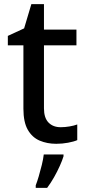

<svg xmlns="http://www.w3.org/2000/svg" viewBox="-20 -680 416 921"><path d="M271 -69.8Q292 -69.8 313.5 -73.5Q335 -77.1 350.6 -83V-7.8Q334 -0.5 306.4 4.6Q278.8 9.8 250 9.8Q206.1 9.8 170.4 -5.4Q134.8 -20.5 113.5 -57.1Q92.3 -93.8 92.3 -158.7V-462.4H17.6V-507.8L95.7 -543.9L130.4 -660.2H190.9V-538.1H346.7V-462.4H190.9V-160.2Q190.9 -114.7 212.6 -92.3Q234.4 -69.8 271 -69.8ZM284.7 61V69.8Q278.8 89.4 266.8 116Q254.9 142.6 239.3 170.2Q223.6 197.8 206.1 221.2H151.4V209Q158.2 191.9 166 165.3Q173.8 138.7 180.7 110.6Q187.5 82.5 189.9 61Z"/></svg>

Font: Open Sans Medium
Style: Regular
Weight: 500
Designer: Monotype Design Team
Foundry: Monotype Imaging Inc.
Version: Version 3.000